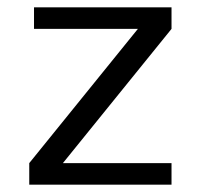

<svg xmlns="http://www.w3.org/2000/svg" viewBox="-20 -505 549 525"><path d="M449 -485V-426L152 -59H449V0H60V-59L357 -426H73V-485Z"/></svg>

Font: Sarpanch
Style: Regular
Weight: 400
Designer: Manushi Parikh (Devanagari and Latin), Jyotish Sonowal (Devanagari)
Foundry: Indian Type Foundry
Version: Version 2.004;PS 1.0;hotconv 1.0.78;makeotf.lib2.5.61930; tt